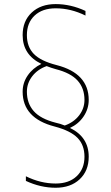

<svg xmlns="http://www.w3.org/2000/svg" viewBox="-20 -760 540 931"><path d="M319.3 -139.6Q410.2 -95.7 410.2 0Q410.2 68.4 366.2 109.4Q322.3 150.4 250 150.4Q176.8 150.4 105.5 117.2V94.7Q176.8 129.9 250 129.9Q314.5 129.9 352.1 94.2Q389.6 58.6 389.6 0Q389.6 -56.6 356 -91.3Q322.3 -126 245.1 -146.5Q89.8 -186.5 89.8 -315.4Q89.8 -358.4 114.3 -394Q138.7 -429.7 180.7 -450.2Q89.8 -494.1 89.8 -589.8Q89.8 -658.2 133.8 -699.2Q177.7 -740.2 250 -740.2Q323.2 -740.2 394.5 -707V-684.6Q323.2 -719.7 250 -719.7Q185.5 -719.7 147.9 -684.6Q110.4 -649.4 110.4 -589.8Q110.4 -533.2 144 -498.5Q177.7 -463.9 254.9 -444.3Q410.2 -404.3 410.2 -275.4Q410.2 -232.4 385.7 -195.8Q361.3 -159.2 319.3 -139.6ZM206.1 -439.5Q162.1 -423.8 136.2 -390.1Q110.4 -356.4 110.4 -315.4Q110.4 -258.8 143.6 -221.2Q176.8 -183.6 250 -165Q272.5 -160.2 293.9 -151.4Q337.9 -167 363.8 -200.7Q389.6 -234.4 389.6 -275.4Q389.6 -332 356.4 -369.1Q323.2 -406.2 250 -424.8Q228.5 -430.7 206.1 -439.5Z"/></svg>

Font: Mgen+ 1m thin
Style: Regular
Weight: 100
Designer: [Source Han Sans]
Ryoko NISHIZUKA  (kana & ideographs); Paul D. Hunt (Latin, Greek & Cyrillic); Wenlong ZHANG  (bopomofo
Version: Version 1.059.20150602